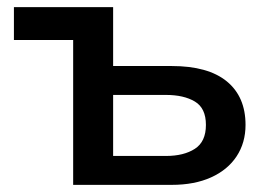

<svg xmlns="http://www.w3.org/2000/svg" viewBox="-20 -518 764 538"><path d="M185 0V-406H19V-498H297V-333H461Q563 -333 615.5 -290Q668 -247 668 -168Q668 -118 643 -80Q618 -42 571.5 -21Q525 0 461 0ZM297 -81H445Q495 -81 526 -101Q557 -121 557 -168Q557 -215 526 -233.5Q495 -252 445 -252H297Z"/></svg>

Font: Nunito Sans 7pt SemiBold
Style: Regular
Weight: 600
Designer: Vernon Adams
Foundry: Vernon Adams
Version: Version 3.101;gftools[0.9.27]